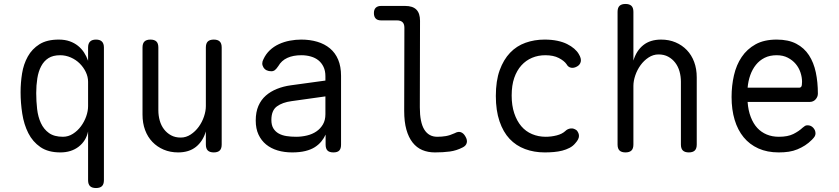

<svg xmlns="http://www.w3.org/2000/svg" viewBox="-20 -760 4240 970"><path d="M465 -560Q485 -560 495 -550Q505 -540 505 -520V150Q505 171 495 180.5Q485 190 465 190Q445 190 435 180.5Q425 171 425 150V-96Q415 -48 377.5 -19Q340 10 285 10Q223 10 184 -17Q145 -44 123 -87.5Q101 -131 92.5 -185.5Q84 -240 84 -294Q84 -342 91.5 -389Q99 -436 120.5 -474.5Q142 -513 179.5 -536.5Q217 -560 277 -560Q308 -560 332 -551.5Q356 -543 374 -528.5Q392 -514 404.5 -495Q417 -476 425 -453V-520Q425 -540 435 -550Q445 -560 465 -560ZM284 -481Q248 -481 225 -466.5Q202 -452 188 -425.5Q174 -399 168.5 -364Q163 -329 163 -290Q163 -249 167.5 -209.5Q172 -170 186.5 -138.5Q201 -107 227.5 -88Q254 -69 298 -69Q325 -69 348.5 -84Q372 -99 389 -122Q406 -145 415.5 -172Q425 -199 425 -224V-347Q425 -372 413.5 -396Q402 -420 383 -439Q364 -458 338 -469.5Q312 -481 284 -481Z M1020 -224V-520Q1020 -541 1030 -550.5Q1040 -560 1060 -560Q1080 -560 1090 -550.5Q1100 -541 1100 -520V-30Q1100 -9 1090 0.5Q1080 10 1060 10Q1040 10 1030 0.5Q1020 -9 1020 -30V-96Q1005 -46 970 -18Q935 10 880 10Q840 10 807 -4Q774 -18 750 -43Q726 -68 713 -103Q700 -138 700 -181V-520Q700 -541 710 -550.5Q720 -560 740 -560Q760 -560 770 -550.5Q780 -541 780 -520V-203Q780 -176 787 -151Q794 -126 808.5 -107Q823 -88 844 -76.5Q865 -65 893 -65Q920 -65 943.5 -80.5Q967 -96 984 -119.5Q1001 -143 1010.5 -171Q1020 -199 1020 -224Z M1624 -353V-375Q1624 -402 1614.5 -422Q1605 -442 1589 -455Q1573 -468 1550.5 -474.5Q1528 -481 1502 -481Q1461 -481 1431.5 -467.5Q1402 -454 1386 -426Q1381 -419 1377 -414Q1373 -409 1369 -406Q1365 -403 1360.5 -401.5Q1356 -400 1351 -400Q1323 -400 1311 -419.5Q1299 -439 1311 -461Q1323 -487 1343 -506Q1363 -525 1389 -537Q1415 -549 1444 -554.5Q1473 -560 1502 -560Q1546 -560 1583 -549Q1620 -538 1647 -515.5Q1674 -493 1688.5 -458.5Q1703 -424 1703 -377V-29Q1703 -9 1694 0.5Q1685 10 1664.5 10Q1644 10 1634.5 0.5Q1625 -9 1625 -30V-80Q1617 -62 1603.5 -45.5Q1590 -29 1570.5 -16.5Q1551 -4 1522.5 3Q1494 10 1456 10Q1416 10 1382.5 0Q1349 -10 1324.5 -30Q1300 -50 1286 -80Q1272 -110 1272 -151Q1272 -194 1285.5 -225Q1299 -256 1323 -277Q1347 -298 1379.5 -311Q1412 -324 1449 -329ZM1624 -273 1453 -249Q1407 -243 1379 -222.5Q1351 -202 1351 -154Q1351 -128 1361 -111.5Q1371 -95 1388 -85.5Q1405 -76 1427.5 -72.5Q1450 -69 1476 -69Q1504 -69 1531 -75.5Q1558 -82 1578.5 -96Q1599 -110 1611.5 -131.5Q1624 -153 1624 -183Z M2101 -218Q2101 -142 2123.5 -105.5Q2146 -69 2189 -69Q2212 -69 2232.5 -72.5Q2253 -76 2277 -87Q2295 -97 2308.5 -92Q2322 -87 2331 -71Q2342 -53 2338 -38Q2334 -23 2317 -15Q2286 1 2252.5 5.5Q2219 10 2177 10Q2142 10 2113.5 -2Q2085 -14 2064.5 -40Q2044 -66 2033 -105.5Q2022 -145 2022 -200L2023 -620Q2023 -639 2013.5 -648Q2004 -657 1985 -657H1905Q1887 -657 1878 -666.5Q1869 -676 1869 -694Q1869 -712 1878.5 -721Q1888 -730 1905 -730H2027Q2065 -730 2083.5 -711.5Q2102 -693 2102 -655Z M2485 -275Q2485 -352 2504.5 -405.5Q2524 -459 2557 -493.5Q2590 -528 2635 -544Q2680 -560 2731 -560Q2767 -560 2795.5 -554Q2824 -548 2845 -537.5Q2866 -527 2881 -514Q2896 -501 2904 -487Q2918 -464 2914 -448Q2910 -432 2895 -424Q2879 -415 2864.5 -418Q2850 -421 2842 -436Q2830 -453 2803 -467Q2776 -481 2735 -481Q2699 -481 2668 -468Q2637 -455 2614 -429.5Q2591 -404 2578 -366.5Q2565 -329 2565 -277Q2565 -227 2578 -188Q2591 -149 2613.5 -122.5Q2636 -96 2668 -82.5Q2700 -69 2737 -69Q2765 -69 2792.5 -76Q2820 -83 2836 -98Q2847 -109 2863 -111Q2879 -113 2894 -101Q2899 -95 2902 -88Q2905 -81 2905 -73Q2905 -65 2900.5 -56Q2896 -47 2887 -37Q2875 -22 2857.5 -13Q2840 -4 2820.5 1Q2801 6 2778.5 8Q2756 10 2732 10Q2678 10 2632.5 -7Q2587 -24 2554.5 -58.5Q2522 -93 2503.5 -147.5Q2485 -202 2485 -275Z M3180 -326V-30Q3180 -9 3170 0.5Q3160 10 3140 10Q3120 10 3110 0.5Q3100 -9 3100 -30V-700Q3100 -721 3110 -730.5Q3120 -740 3140 -740Q3160 -740 3170 -730.5Q3180 -721 3180 -700V-454Q3195 -504 3230 -532Q3265 -560 3320 -560Q3360 -560 3393 -546Q3426 -532 3450 -507Q3474 -482 3487 -447Q3500 -412 3500 -369V-30Q3500 -9 3490 0.5Q3480 10 3460 10Q3440 10 3430 0.5Q3420 -9 3420 -30V-347Q3420 -374 3413 -399Q3406 -424 3391.5 -443Q3377 -462 3356 -473.5Q3335 -485 3307 -485Q3280 -485 3256.5 -469.5Q3233 -454 3216 -430.5Q3199 -407 3189.5 -379Q3180 -351 3180 -326Z M4060 -127Q4077 -127 4088.5 -114.5Q4100 -102 4100 -86Q4100 -78 4096 -71Q4092 -64 4082 -54Q4065 -37 4047 -25.5Q4029 -14 4008.5 -5.5Q3988 3 3965 6.5Q3942 10 3914 10Q3856 10 3811.5 -10Q3767 -30 3737 -66.5Q3707 -103 3691.5 -154.5Q3676 -206 3676 -270Q3676 -327 3688 -379.5Q3700 -432 3727 -472Q3754 -512 3797 -536Q3840 -560 3904 -560Q3963 -560 4003 -539Q4043 -518 4067 -481Q4091 -444 4101.5 -394.5Q4112 -345 4112 -287Q4112 -271 4100.5 -258Q4089 -245 4070 -245H3757Q3760 -202 3773 -168.5Q3786 -135 3806 -113.5Q3826 -92 3853.5 -80.5Q3881 -69 3915 -69Q3960 -69 3988 -83Q4016 -97 4035 -115Q4042 -121 4047 -124Q4052 -127 4060 -127ZM3757 -317H4019Q4024 -317 4028 -322Q4032 -327 4032 -347Q4032 -370 4024 -394Q4016 -418 4000 -437Q3984 -456 3960 -468.5Q3936 -481 3904 -481Q3869 -481 3843 -468Q3817 -455 3799 -432.5Q3781 -410 3770.5 -380.5Q3760 -351 3757 -317Z"/></svg>

Font: Maple Mono Normal NL Light
Style: Regular
Weight: 300
Monospace: yes
Designer: subframe7536
Version: Version 7.000